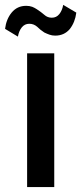

<svg xmlns="http://www.w3.org/2000/svg" viewBox="-39 -754 327 774"><path d="M179.7 0Q179.7 -134.8 179.7 -539.1Q152.3 -539.1 70.3 -539.1Q70.3 -404.3 70.3 0Q97.7 0 179.7 0ZM268.6 -703.1Q255.9 -710.9 215.8 -734.4Q211.9 -711.9 200.2 -697.3Q188.5 -682.6 169.9 -682.6Q152.3 -682.6 139.6 -694.3Q126 -706.1 109.4 -716.8Q100.6 -722.7 90.8 -726.6Q80.1 -730.5 66.4 -730.5Q30.3 -730.5 7.8 -703.1Q-13.7 -676.8 -18.6 -637.7Q-2 -627 33.2 -606.4Q37.1 -628.9 48.8 -643.6Q60.5 -658.2 79.1 -658.2Q96.7 -658.2 110.4 -646.5Q123 -633.8 139.6 -623Q149.4 -618.2 160.2 -614.3Q170.9 -610.4 183.6 -610.4Q219.7 -610.4 242.2 -636.7Q263.7 -664.1 268.6 -703.1Z"/></svg>

Font: DaxlinePro-Medium
Style: Medium
Weight: 400
Designer: Hans Reichel
Version: Version 7.502; 2006